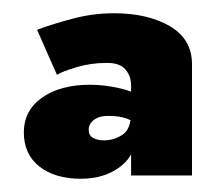

<svg xmlns="http://www.w3.org/2000/svg" viewBox="-20 -725 330 290"><path d="M114 -529Q114 -538 122 -544Q130 -550 143 -550Q161 -550 172.5 -545.5Q184 -541 194 -533V-577Q185 -586 161.5 -591.5Q138 -597 116 -597Q71 -597 43.5 -577.5Q16 -558 16 -525Q16 -492 39.5 -473.5Q63 -455 102 -455Q138 -455 162 -473.5Q186 -492 186 -525L178 -555Q178 -530 165 -521.5Q152 -513 137 -513Q128 -513 121 -516.5Q114 -520 114 -529ZM66 -612Q74 -617 95.5 -623.5Q117 -630 142 -630Q161 -630 169.5 -620Q178 -610 178 -596V-460H270V-628Q270 -666 236.5 -685.5Q203 -705 152 -705Q121 -705 90.5 -697Q60 -689 36 -680Z"/></svg>

Font: Jost Black
Style: Regular
Weight: 900
Version: Version 3.710